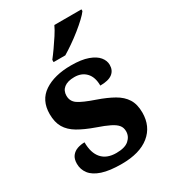

<svg xmlns="http://www.w3.org/2000/svg" viewBox="-189 -862 859 967"><g transform="rotate(-30 240.5 -378.0)"><path d="M229.1 10Q159.4 10 116.3 -4.3Q73.2 -18.6 53.3 -44.5Q33.4 -70.3 33.4 -103.5Q33.4 -131.7 46.1 -148.2Q58.9 -164.6 78.9 -171.5Q98.9 -178.3 120.8 -178.3Q120.8 -116.5 149.5 -83.9Q178.2 -51.3 233.4 -51.3Q283.5 -51.3 306.8 -71.9Q330.1 -92.5 330.1 -122Q330.1 -143.6 318.1 -158.1Q306.2 -172.7 279.7 -185.8Q253.2 -199 208.8 -214.2Q152 -234.3 114.4 -256.4Q76.9 -278.5 58.3 -309.9Q39.8 -341.3 39.8 -388.9Q39.8 -469.1 98.9 -508.5Q157.9 -547.9 255.1 -547.9Q315.3 -547.9 353 -534.2Q390.7 -520.6 408.4 -499Q426 -477.4 426 -453Q426 -420.8 403.2 -403.4Q380.3 -386 332.6 -386Q332.6 -435.5 307.5 -462Q282.4 -488.6 240.2 -488.6Q200.8 -488.6 179.9 -472.1Q159.1 -455.7 159.1 -426.5Q159.1 -394.3 185.3 -376.2Q211.5 -358 280.2 -334.5Q333.8 -315.9 371.4 -294.5Q409.1 -273.1 428.6 -242.1Q448.2 -211 448.2 -162.7Q448.2 -82.3 391.3 -36.2Q334.4 10 229.1 10ZM187.9 -619Q202.9 -638 221.2 -664Q239.5 -690 257.1 -717Q274.7 -744 284.7 -766H442.2V-756Q433.2 -743 412 -723Q390.8 -703 363.4 -681Q335.9 -659 307.7 -639.5Q279.5 -620 256 -606H187.9Z"/></g></svg>

Font: Noto Serif Malayalam
Style: Regular
Weight: 400
Designer: Indian type Foundry, Jelle Bosma, Monotype Design Team
Foundry: Monotype Imaging Inc.
Version: Version 2.103